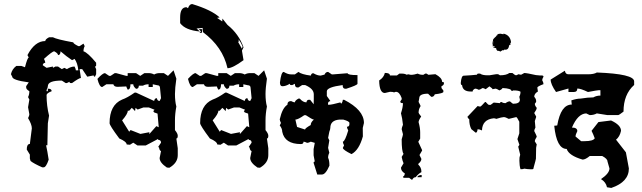

<svg xmlns="http://www.w3.org/2000/svg" viewBox="-20 -803 3151 942"><path d="M220.7 -620.1H239.7Q258.3 -609.9 339.4 -595.2Q339.4 -588.9 364.3 -576.7H370.6L389.6 -588.9L395.5 -576.7Q389.6 -565.4 389.6 -551.3Q410.2 -545.4 451.7 -495.1V-482.9Q451.7 -476.6 445.8 -476.6L451.7 -463.9V-439L445.8 -426.8Q439.5 -426.8 439.5 -433.1L408.2 -426.8L383.3 -463.9H370.6L377 -420.4Q368.2 -420.4 333.5 -395.5H327.1Q320.8 -395.5 320.8 -401.9L308.1 -395.5H302.2L283.2 -407.7Q214.8 -407.7 214.8 -380.4Q214.8 -373.5 208.5 -361.3V-355.5H214.8V-367.7H220.7Q233.4 -365.7 233.4 -355.5Q208.5 -345.7 208.5 -336.4Q208.5 -283.7 220.7 -235.8L214.8 -198.2Q214.8 -184.6 212.4 -90.3H206.1Q212.4 -62.5 218.8 -19.5Q206.1 18.1 193.8 18.1H187.5Q145.5 -0.5 129.9 -13.2L126.5 -25.4V-44.4L111.3 -69.3Q111.3 -96.7 126.5 -96.7L136.2 -173.3Q136.2 -192.4 117.7 -223.6Q124 -235.4 124 -242.2L117.7 -276.9L124 -314.5L117.7 -326.7Q124 -338.9 124 -355.5Q108.4 -364.7 108.4 -374V-380.4L121.1 -398.9Q40 -409.7 40 -426.8L33.7 -439Q39.1 -463.9 60.1 -479.5H85L102.5 -473.1Q114.7 -520.5 121.1 -520.5L114.7 -532.7Q150.9 -601.6 202.1 -601.6Q202.1 -610.4 220.7 -620.1ZM195.8 -514.2Q202.1 -502 202.1 -495.1Q189.9 -493.2 189.9 -482.9L208.5 -470.2L239.7 -476.6V-470.2L252 -476.6H264.6L283.2 -463.9L295.9 -470.2L308.1 -463.9Q328.6 -476.6 345.7 -476.6Q352.1 -464.4 352.1 -458H364.3Q360.8 -494.1 345.7 -514.2L333.5 -507.8Q306.6 -525.4 276.9 -551.3Q276.9 -532.7 264.6 -532.7Q264.6 -541.5 246.1 -551.3Q236.8 -551.3 195.8 -514.2Z M798.8 19Q763.2 -4.9 763.2 -27.8L770 -62Q762.7 -63.5 760.3 -78.6L756.3 -82.5L770 -103Q770 -116.7 756.3 -116.7L755.4 -121.1L695.3 -89.4H654.3L633.8 -103L617.7 -92.8L601.6 -94.2Q600.6 -108.4 565.4 -123.5Q517.6 -187.5 517.6 -198.7Q517.6 -288.1 579.1 -314.5Q604.5 -323.2 640.6 -348.6H647.5L736.3 -307.6Q738.3 -321.3 749.5 -321.3Q752 -307.6 763.2 -307.6L770 -321.3L765.1 -371.1Q765.1 -384.8 751.5 -384.8L729.5 -389.6V-376H709V-389.6Q693.4 -389.6 681.6 -382.8H661.1Q661.1 -367.2 647.5 -367.2Q633.8 -378.9 633.8 -389.6H620.1Q620.1 -363.3 606.4 -363.3Q599.6 -376.5 599.6 -378.9L556.6 -377Q539.6 -377 536.1 -389.6H502L481.4 -376Q467.8 -376 458 -416Q483.9 -444.3 495.1 -444.3L515.6 -430.7H522.5L543 -444.3H549.8L599.6 -430.7H606.4V-444.3H647.5L668 -430.7L688.5 -444.3H709Q724.1 -444.3 736.3 -437.5Q748 -444.3 763.2 -444.3H783.7L804.2 -430.7L831.5 -458L845.2 -417Q838.4 -370.1 838.4 -341.8Q838.4 -305.7 845.2 -280.3Q838.4 -244.6 838.4 -212.4V-164.6Q852.1 -147.9 852.1 -137.2Q852.1 -123.5 845.2 -123.5L852.1 -75.7V-41.5Q852.1 -3.9 811 20ZM620.6 -165 668.9 -146 712.9 -154.3 712.4 -145 747.1 -184.1 758.8 -178.7 752.9 -245.6 736.3 -251.5 731.9 -257.8 738.3 -264.6 710 -275.9H684.1Q666 -269 655.3 -265.6L645 -273.9L642.6 -257.8Q635.3 -266.6 626.5 -273.9L613.8 -259.8H606.9Q606.9 -244.1 579.1 -212.4L613.8 -156.7Z M1243.2 19Q1207.5 -4.9 1207.5 -27.8L1214.4 -62Q1207 -63.5 1204.6 -78.6L1200.7 -82.5L1214.4 -103Q1214.4 -116.7 1200.7 -116.7L1199.7 -121.1L1139.6 -89.4H1098.6L1078.1 -103L1062 -92.8L1045.9 -94.2Q1044.9 -108.4 1009.8 -123.5Q961.9 -187.5 961.9 -198.7Q961.9 -288.1 1023.4 -314.5Q1048.8 -323.2 1085 -348.6H1091.8L1180.7 -307.6Q1182.6 -321.3 1193.8 -321.3Q1196.3 -307.6 1207.5 -307.6L1214.4 -321.3L1209.5 -371.1Q1209.5 -384.8 1195.8 -384.8L1173.8 -389.6V-376H1153.3V-389.6Q1137.7 -389.6 1126 -382.8H1105.5Q1105.5 -367.2 1091.8 -367.2Q1078.1 -378.9 1078.1 -389.6H1064.5Q1064.5 -363.3 1050.8 -363.3Q1043.9 -376.5 1043.9 -378.9L1001 -377Q983.9 -377 980.5 -389.6H946.3L925.8 -376Q912.1 -376 902.3 -416Q928.2 -444.3 939.5 -444.3L960 -430.7H966.8L987.3 -444.3H994.1L1043.9 -430.7H1050.8V-444.3H1091.8L1112.3 -430.7L1132.8 -444.3H1153.3Q1168.5 -444.3 1180.7 -437.5Q1192.4 -444.3 1207.5 -444.3H1228L1248.5 -430.7L1275.9 -458L1289.6 -417Q1282.7 -370.1 1282.7 -341.8Q1282.7 -305.7 1289.6 -280.3Q1282.7 -244.6 1282.7 -212.4V-164.6Q1296.4 -147.9 1296.4 -137.2Q1296.4 -123.5 1289.6 -123.5L1296.4 -75.7V-41.5Q1296.4 -3.9 1255.4 20ZM1064.9 -165 1113.3 -146 1157.2 -154.3 1156.7 -145 1191.4 -184.1 1203.1 -178.7 1197.3 -245.6 1180.7 -251.5 1176.3 -257.8 1182.6 -264.6 1154.3 -275.9H1128.4Q1110.4 -269 1099.6 -265.6L1089.4 -273.9L1086.9 -257.8Q1079.6 -266.6 1070.8 -273.9L1058.1 -259.8H1051.3Q1051.3 -244.1 1023.4 -212.4L1058.1 -156.7Z M922.9 -783.2Q1019 -753.9 1057.6 -717.3L1044.9 -715.3L1070.3 -697.8L1071.3 -711.9L1096.2 -680.7Q1151.4 -636.7 1174.8 -570.8L1167 -554.7L1174.8 -507.8Q1121.6 -468.3 1096.2 -468.3Q1072.8 -573.2 975.6 -645.5L974.1 -666L944.3 -663.1L960.9 -648.4Q889.2 -654.8 863.8 -689.5V-717.3Q863.8 -767.6 895 -767.6L902.3 -762.7Q909.7 -783.2 922.9 -783.2ZM972.2 -659.7 970.7 -642.6 958.5 -641.1 965.8 -648.9 955.6 -660.2ZM1147.5 -598.6 1166.5 -564.5 1170.4 -573.7Q1161.1 -597.2 1149.9 -609.9L1152.3 -598.6Z M1372.1 -450.2Q1391.6 -438 1408.2 -438H1426.8L1444.3 -450.2Q1459 -438 1504.9 -432.1Q1507.3 -443.8 1517.1 -443.8Q1537.1 -432.1 1553.2 -432.1L1572.3 -437Q1577.6 -450.2 1589.8 -450.2L1607.9 -438H1613.8L1685.5 -443.8Q1685.5 -434.6 1733.9 -434.6V-392.1Q1733.9 -385.3 1679.2 -367.7H1673.3Q1661.1 -367.7 1661.1 -385.7Q1583.5 -375.5 1583.5 -355V-332L1601.1 -307.1Q1589.4 -305.2 1589.4 -295.4V-289.1H1595.2Q1607.4 -289.1 1650.4 -300.8Q1650.4 -295.4 1656.2 -295.4Q1662.1 -306.6 1662.1 -313.5H1668Q1765.6 -263.7 1765.6 -199.7L1759.8 -175.3L1760.3 -133.8Q1741.7 -66.4 1704.6 -46.9Q1662.1 -67.9 1662.1 -77.6L1668 -89.8Q1662.1 -101.6 1662.1 -107.9Q1672.4 -108.9 1688.5 -163.1Q1682.1 -174.8 1682.1 -181.2Q1694.3 -181.2 1694.3 -193.8V-199.7Q1694.3 -208 1664.1 -216.3H1645.5Q1600.6 -212.9 1600.6 -175.3Q1600.6 -168.9 1595.7 -156.7L1589.8 -126.5L1595.7 -114.3L1589.8 -77.6L1595.7 -53.2Q1589.8 -42.5 1589.8 -28.8Q1596.2 -16.6 1596.2 9.8Q1577.6 53.2 1559.6 53.2H1536.6L1518.6 -3.9Q1518.6 -10.3 1524.4 -10.3L1518.6 -41V-71.3L1524.4 -102.1L1504.9 -107.9Q1493.7 -102.1 1486.8 -102.1Q1475.1 -107.9 1469.2 -107.9Q1469.2 -96.2 1456.5 -96.2Q1377 -96.2 1364.7 -156.7Q1364.7 -172.4 1352.5 -187.5L1358.4 -199.7Q1352.5 -211.9 1352.5 -217.8Q1365.2 -273.9 1390.1 -289.1Q1390.1 -307.1 1408.2 -307.1Q1419.9 -300.8 1426.8 -300.8Q1426.8 -309.6 1444.3 -319.3H1450.7Q1466.3 -300.8 1483.4 -300.8Q1485.4 -313.5 1495.1 -313.5H1501.5L1519 -291.5L1519.5 -319.3V-340.3Q1519.5 -367.7 1477.1 -385.7H1462.4L1444.3 -374H1438.5Q1426.8 -374 1426.8 -392.1L1414.1 -385.7H1408.2Q1401.9 -385.7 1401.9 -392.1Q1382.3 -379.9 1365.7 -379.9Q1353.5 -379.9 1353.5 -397.9Q1359.4 -450.2 1372.1 -450.2ZM1472.7 -237.8Q1442.4 -216.3 1429.2 -216.3L1437.5 -180.2L1476.6 -167.5Q1476.6 -173.8 1504.4 -189.5Q1504.4 -203.1 1520 -216.3Q1512.7 -216.3 1480.5 -237.8Z M2048.8 55.7V66.4H2027.3Q2030.8 55.7 2048.8 55.7ZM1868.2 -445.3Q1893.1 -445.3 1893.1 -432.6H1927.2L1939.5 -441.9H1952.1Q1965.3 -441.9 1976.6 -436Q1980 -436 1980 -439L1995.1 -436H2001.5Q2009.3 -436 2029.3 -441.9Q2040.5 -436 2054.2 -436H2057.1L2066.4 -441.9H2072.8L2082 -436Q2109.4 -439 2116.2 -439Q2148.9 -421.4 2148.9 -401.9Q2154.8 -398.9 2158.2 -398.9V-395.5Q2158.2 -384.3 2146 -380.4V-371.1L2155.3 -358.9V-352.5Q2155.3 -345.2 2113.3 -340.3Q2108.4 -328.1 2099.1 -328.1H2095.7L2080.1 -343.3Q2037.1 -343.3 2037.1 -321.8L2033.7 -303.2L2043 -284.7V-281.2Q2033.7 -267.6 2033.7 -250Q2033.7 -247.1 2046.4 -231.4Q2033.7 -212.9 2033.7 -203.6Q2041.5 -175.8 2041.5 -153.8V-123L2032.2 -107.4L2050.8 -66.9V-64L2038.1 -42.5L2047.4 -23.4Q2047.4 -11.7 2032.2 1V4.4Q2047.4 19 2047.4 38.1V41.5Q2032.7 49.3 2019.5 66.4Q2008.3 66.4 2002.9 78.6H1999.5L1987.3 69.3H1962.9Q1957 69.3 1957 63Q1963.9 63 1966.3 47.9Q1947.3 36.6 1947.3 19.5L1960 -2Q1954.6 -13.2 1950.7 -33.2L1960 -48.3Q1950.7 -59.1 1950.7 -119.6Q1957 -139.6 1957 -144.5Q1950.7 -168 1950.7 -169.4Q1950.7 -175.3 1957 -190.9Q1953.6 -224.1 1947.3 -247.1Q1957 -277.3 1957 -296.9Q1944.3 -296.9 1944.3 -303.2V-306.2L1950.7 -315.4V-321.8Q1939.5 -352.5 1922.9 -352.5Q1919.4 -352.5 1913.6 -349.6Q1908.2 -352.5 1896 -352.5H1893.1Q1890.1 -352.5 1868.2 -346.7Q1841.3 -346.7 1840.3 -408.2Q1863.3 -422.9 1868.2 -445.3Z M2479 -444.8H2494.1Q2506.3 -433.6 2512.7 -433.6L2524.9 -439Q2530.3 -436.5 2537.1 -436.5L2552.2 -444.8Q2564.5 -444.8 2609.4 -434.6L2630.9 -432.6H2640.1Q2646.5 -431.6 2646.5 -426.8Q2640.1 -415.5 2640.1 -409.7Q2646.5 -398.4 2646.5 -390.1Q2617.7 -379.4 2616.2 -373.5L2619.1 -354Q2601.1 -343.8 2601.1 -328.1Q2610.4 -317.9 2610.4 -308.1V-302.7L2604 -293.9Q2604 -284.7 2613.3 -273.9Q2613.3 -265.6 2601.1 -248.5L2610.4 -231.4V-228.5L2604 -209Q2606.9 -183.6 2606.9 -177.2Q2601.1 -166 2601.1 -160.2Q2613.3 -136.7 2613.3 -131.8Q2604 -117.7 2604 -109.4L2613.3 -94.7L2610.4 -78.1L2609.4 -24.4Q2609.4 -21 2598.1 19Q2598.1 27.3 2591.8 27.3H2579.6Q2568.8 27.3 2552.2 24.4Q2547.9 27.3 2533.7 27.3Q2528.3 8.8 2528.3 -14.2Q2528.3 -22 2528.8 -29.8L2532.2 -43.9L2522.5 -83.5L2528.3 -92.3L2518.6 -120.6L2527.8 -148.9V-205.6Q2516.6 -228.5 2512.7 -228.5Q2479 -219.7 2476.1 -219.7Q2460.4 -228.5 2451.7 -228.5Q2442.4 -228.5 2414.6 -219.7Q2409.7 -222.7 2402.3 -222.7Q2346.2 -216.8 2344.7 -163.1Q2332.5 -168.9 2323.2 -168.9Q2321.3 -151.9 2314 -151.9L2292.5 -169.4Q2282.2 -189 2282.2 -218.3Q2279.3 -218.3 2272.9 -229.5L2323.2 -282.7L2335.4 -279.8Q2339.8 -279.8 2359.9 -302.7H2362.8Q2375.5 -288.6 2377.9 -288.6H2387.2L2402.3 -299.8L2433.1 -296.9Q2434.1 -302.7 2439.5 -302.7Q2449.2 -296.9 2457.5 -296.9H2460.4Q2471.7 -305.7 2481.9 -305.7Q2495.6 -293.9 2497.1 -293.9Q2530.8 -293.9 2530.8 -314L2527.8 -328.1Q2533.7 -339.4 2533.7 -353Q2524.9 -359.4 2499 -359.4Q2493.2 -356.4 2489.7 -356.4Q2489.7 -369.1 2445.3 -371.1Q2443.8 -365.2 2430.2 -359.4Q2416 -368.2 2411.6 -368.2L2396.5 -365.2Q2396.5 -369.1 2381.3 -379.4L2362.8 -365.2Q2353 -371.1 2347.7 -371.1Q2333.5 -362.3 2329.1 -362.3Q2319.3 -368.2 2311 -368.2Q2298.8 -362.3 2298.8 -354H2289.6Q2250 -354 2247.1 -385.3Q2240.7 -385.3 2240.7 -396.5Q2243.7 -431.6 2254.9 -431.6Q2294.4 -433.6 2320.3 -436.5Q2321.3 -441.9 2326.2 -441.9H2335.4Q2346.2 -433.6 2372.1 -433.6H2381.3Q2411.1 -439 2414.6 -439H2423.8L2433.1 -433.6Q2463.9 -433.6 2479 -444.8Z M2450.2 -634.8V-638.2Q2483.4 -630.4 2487.3 -595.7L2482.4 -588.4L2487.8 -587.4L2478 -580.6Q2475.6 -559.1 2459.5 -559.1L2454.1 -559.6L2450.7 -555.7L2446.3 -557.1L2434.6 -549.8Q2429.2 -554.2 2419.4 -554.2L2413.1 -564.5L2417 -566.4L2406.7 -567.9Q2397.5 -567.9 2397.5 -580.1L2400.4 -596.7L2398.4 -604Q2398.4 -608.4 2401.1 -611.8Q2403.8 -615.2 2406.7 -617.9Q2409.7 -620.6 2412.8 -623.5Q2416 -626.5 2417.5 -630.4L2420.9 -629.9L2419.4 -633.3Q2425.3 -637.7 2435.1 -637.7ZM2402.8 -578.1Q2399.9 -578.1 2399.4 -575.2Q2400.4 -573.7 2400.9 -572.5Q2401.4 -571.3 2403.8 -569.8Q2404.8 -569.8 2405.3 -571.8Q2405.8 -573.7 2406.2 -575.2Q2405.3 -576.2 2404.5 -577.1Q2403.8 -578.1 2402.8 -578.1ZM2399.9 -596.7 2397 -581.5 2396 -588.4 2397.9 -602.5Z M2958 115.7Q2953.1 90.8 2928.7 75.7Q2970.2 47.4 2970.2 23.4L2960.4 -11.2Q2960.4 -23.9 2934.6 -37.6H2873.5Q2852.1 -20 2838.4 -20Q2771 -39.6 2760.3 -72.3Q2710.9 -72.3 2699.2 -186L2713.9 -187.5Q2731.4 -290 2785.2 -290L2783.2 -310.5Q2809.6 -319.3 2828.6 -319.3Q2864.7 -325.2 2891.1 -325.2Q2906.2 -334 2925.8 -334V-360.4H2917Q2910.6 -360.4 2864.7 -351.6Q2829.1 -368.7 2812.5 -368.7Q2812.5 -351.6 2794.9 -351.6H2769V-368.7L2708 -351.6Q2681.6 -389.6 2681.6 -412.6L2751.5 -456.1Q2753.9 -438.5 2769 -438.5H2864.7Q2894 -438.5 2908.2 -447.3Q3091.3 -440.4 3091.3 -403.8V-386.2Q3039.1 -339.8 3039.1 -255.4Q3017.1 -238.3 3012.7 -238.3H2960.4L2908.2 -246.6Q2893.1 -238.3 2873.5 -238.3L2856 -246.6Q2814.9 -245.1 2786.1 -177.2Q2812.5 -177.2 2812.5 -159.7Q2803.7 -142.6 2803.7 -133.3L2831.1 -110.4H2848.1Q2890.1 -110.4 2897.9 -124.5Q2890.1 -146 2882.3 -161.1L2916 -204.1L2978 -211.9Q3026.9 -189.5 3026.9 -161.1Q3020.5 -131.8 3002.4 -117.7L3050.8 -55.7L3065.4 23.4Q3065.4 89.8 2979 119.1Z"/></svg>

Font: Truetypewriter PolyglOTT
Style: Regular
Weight: 400
Designer: Sergey Beatoff a.k.a. Sam_T
Version: Version 3.76